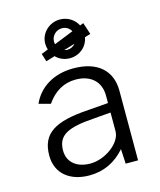

<svg xmlns="http://www.w3.org/2000/svg" viewBox="-117 -864 799 958"><g transform="rotate(-15 282.5 -385.0)"><path d="M165 -596 211 -610C229 -591 255 -580 283 -580C333 -580 374 -614 382 -662L412 -671L392 -732L374 -725C357 -758 323 -780 283 -780C228 -780 182 -736 182 -682C182 -671 184 -660 187 -651L152 -637ZM227 -680C227 -712 253 -735 282 -735C303 -735 320 -724 329 -707L229 -667C228 -671 227 -676 227 -680ZM282 -624C277 -624 271 -625 266 -627L323 -644C313 -632 298 -624 282 -624ZM285 -527C182 -527 106 -478 72 -401L132 -385C171 -442 222 -470 282 -470C359 -470 408 -426 408 -354V-315L306 -307C130 -296 57 -252 57 -137C57 -45 125 10 226 10C301 10 362 -20 411 -76L415 0H479V-360C479 -463 411 -527 285 -527ZM408 -169C407 -107 321 -46 246 -46C177 -46 130 -82 130 -144C130 -225 187 -250 323 -259L408 -266Z"/></g></svg>

Font: United Sans Light
Style: Regular
Weight: 300
Designer: Pablo Impallari, Rodrigo Fuenzalida (Modified by Dan O. Williams)
Version: Version 1.000;PS 001.000;hotconv 1.0.88;makeotf.lib2.5.64775